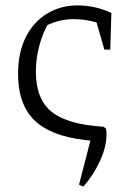

<svg xmlns="http://www.w3.org/2000/svg" viewBox="-20 -511 478 712"><path d="M289 181 273 174 322 -16 337 12Q188 3 117.5 -56Q47 -115 47 -238Q47 -316 75.5 -373Q104 -430 154.5 -460.5Q205 -491 268 -491Q300 -491 331.5 -484Q363 -477 393 -463L380 -411Q322 -440 251 -440Q221 -440 191.5 -431.5Q162 -423 135 -407L163 -431Q139 -391 126 -342.5Q113 -294 113 -246Q113 -143 172 -96Q231 -49 364 -41L373 -34Q374 -29 374.5 -23.5Q375 -18 375 -13Q375 34 350 87.5Q325 141 289 181ZM367 -327 328 -463H393L389 -327Z"/></svg>

Font: Piazzolla 24pt Light
Style: Regular
Weight: 300
Designer: Juan Pablo del Peral
Foundry: Huerta Tipografica
Version: Version 2.005